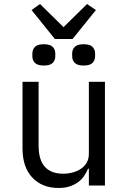

<svg xmlns="http://www.w3.org/2000/svg" viewBox="-20 -923 640 955"><path d="M422 -84H418Q410 -65 398 -47.5Q386 -30 368.5 -17Q351 -4 327 4Q303 12 271 12Q190 12 141 -39.5Q92 -91 92 -185V-516H172V-199Q172 -128 203 -93.5Q234 -59 294 -59Q318 -59 341 -65Q364 -71 382 -83Q400 -95 411 -113.5Q422 -132 422 -158V-516H502V0H422ZM253 -729 137 -873 179 -903 296 -788 413 -903 457 -873 341 -729ZM198 -597Q167 -597 154 -610Q141 -623 141 -643V-657Q141 -677 154 -690Q167 -703 198 -703Q229 -703 242 -690Q255 -677 255 -657V-643Q255 -623 242 -610Q229 -597 198 -597ZM396 -597Q365 -597 352 -610Q339 -623 339 -643V-657Q339 -677 352 -690Q365 -703 396 -703Q427 -703 440 -690Q453 -677 453 -657V-643Q453 -623 440 -610Q427 -597 396 -597Z"/></svg>

Font: IBM Plex Mono
Style: Regular
Weight: 400
Monospace: yes
Designer: Mike Abbink, Paul van der Laan, Pieter van Rosmalen
Foundry: Bold Monday
Version: Version 2.3